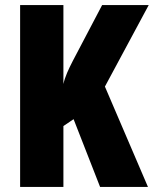

<svg xmlns="http://www.w3.org/2000/svg" viewBox="-20 -734 604 754"><path d="M561 0 392 -394 564 -714H381L266 -495C249 -462 235 -432 229 -404V-714H59V0H229V-239L269 -266L373 0Z"/></svg>

Font: Noto Sans Lao Looped ExtraCondensed Black
Style: Regular
Weight: 900
Width: 2
Designer: Mark Frömberg, Ben Mitchell
Foundry: The Fontpad Ltd
Version: Version 1.002